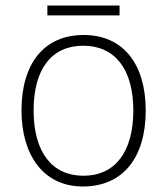

<svg xmlns="http://www.w3.org/2000/svg" viewBox="-20 -667 607 697"><path d="M152 -611H414V-647H152ZM281 10C424 10 509 -92 509 -266C509 -437 425 -540 284 -540C142 -540 58 -439 58 -266C58 -105 137 10 281 10ZM283 -29C168 -29 102 -116 102 -266C102 -416 167 -501 282 -501C397 -501 464 -416 464 -266C464 -116 398 -29 283 -29Z"/></svg>

Font: Kathrein 35 Thin
Style: Regular
Weight: 250
Designer: Lazydogs Typefoundry, based on Open Sans by Ascender Corporation
Foundry: Lazydogs Typefoundry
Version: Version 1.003;PS 001.003;hotconv 1.0.88;makeotf.lib2.5.64775